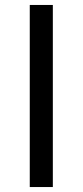

<svg xmlns="http://www.w3.org/2000/svg" viewBox="-20 -754 333 774"><path d="M100 0V-734H193V0Z"/></svg>

Font: Chiron Sans HK TT
Style: Regular
Weight: 400
Designer: Ryoko NISHIZUKA 西塚涼子 (kana, bopomofo & ideographs); Paul D. Hunt (Latin, Greek & Cyrillic); Sandoll Communications 산돌커뮤니
Foundry: Adobe
Version: Version 2.022;hotconv 1.0.109;makeotfexe 2.5.65596